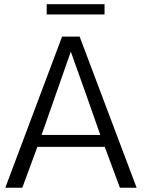

<svg xmlns="http://www.w3.org/2000/svg" viewBox="-20 -883 706 903"><path d="M199.7 -814.9V-863.3H471.7V-814.9ZM175.3 -248.5H451.7Q417 -347.7 382.6 -445.1Q348.1 -542.5 313 -640.1L235.4 -418.9Q210 -346.2 195.1 -303.7Q180.2 -261.2 175.3 -248.5ZM4.9 0 272 -710.9H354.5L622.6 0H543.9L472.7 -192.4H155.8L85 0Z"/></svg>

Font: Ride Light
Style: Regular
Weight: 300
Version: Version 3.000